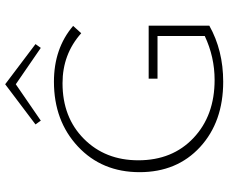

<svg xmlns="http://www.w3.org/2000/svg" viewBox="-92 -806 903 760"><g transform="rotate(-90 360.0 -425.5)"><path d="M407 -815 263 -716 248 -737 407 -857 566 -737 551 -716ZM429 -289H639V-49Q541 6 417 6Q258 6 158.5 -85.5Q59 -177 59 -325Q59 -474 160.5 -569Q262 -664 417 -664Q549 -664 638 -588L609 -556Q526 -630 411 -630Q276 -630 191 -545.5Q106 -461 106 -330Q106 -195 194.5 -111.5Q283 -28 424 -28Q515 -28 598 -67V-254H429Z"/></g></svg>

Font: EauTest Light
Style: Regular
Weight: 300
Designer: Christian Thalmann (Catharsis Fonts)
Version: Version 0.001;PS 000.001;hotconv 1.0.88;makeotf.lib2.5.64775